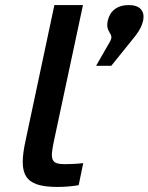

<svg xmlns="http://www.w3.org/2000/svg" viewBox="-20 -730 587 759"><path d="M237 -81C182 -81 178 -98 192 -167L308 -710H195L81 -174C52 -40 75 9 207 9C234 9 262 7 291 2L309 -85C282 -82 250 -81 237 -81ZM360 -470H420L515 -588C534 -613 541 -629 545 -646L546 -649C553 -686 534 -710 489 -710C443 -710 414 -686 406 -648C395 -599 434 -599 415 -566Z"/></svg>

Font: LT Wave Medium
Style: Italic
Weight: 500
Designer: Daniel Lyons
Version: Version 2.5 (Glyphs App)